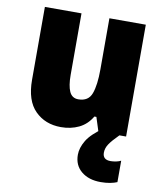

<svg xmlns="http://www.w3.org/2000/svg" viewBox="-87 -690 793 935"><g transform="rotate(10 309.0 -222.5)"><path d="M558 -619V-66H421L399 -135H389Q365 -94 325.5 -75Q286 -56 237 -56Q159 -56 109 -106Q59 -156 59 -259V-619H240V-315Q240 -261 253 -232.5Q266 -204 297 -204Q347 -204 362.5 -246.5Q378 -289 378 -366V-619ZM465 30Q465 65 504 65Q517 65 531.5 62Q546 59 555 54V160Q541 166 520.5 170Q500 174 474 174Q415 174 378.5 144Q342 114 342 62Q342 28 364 -9Q386 -46 447 -88L525 -66Q492 -33 478.5 -12.5Q465 8 465 30Z"/></g></svg>

Font: Noto Sans Malayalam UI SemiCondensed Black
Style: Regular
Weight: 900
Width: 4
Designer: Jelle Bosma - Monotype Design Team
Foundry: Monotype Imaging Inc.
Version: Version 2.104; ttfautohint (v1.8.4.7-5d5b)